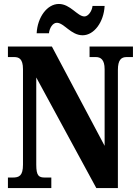

<svg xmlns="http://www.w3.org/2000/svg" viewBox="-20 -949 700 969"><path d="M397 -771C455 -771 504 -838 508 -919H447C444 -892 425 -866 406 -866C371 -866 335 -929 277 -929C218 -929 169 -862 165 -781H227C230 -808 246 -834 267 -834C303 -834 338 -771 397 -771ZM20 0H239V-53H207C176 -53 163 -61 163 -118V-558L466 0H575V-596C575 -647 592 -661 619 -661H651V-714H432V-661H464C488 -661 508 -648 508 -600V-213L242 -714H20V-661H51C75 -661 96 -653 96 -600V-118C96 -61 76 -53 44 -53H20Z"/></svg>

Font: Noto Serif Sinhala ExtraCondensed ExtraBold
Style: Regular
Weight: 800
Width: 2
Designer: Jelle Bosma - Monotype Design Team
Foundry: Monotype Imaging Inc.
Version: Version 2.007